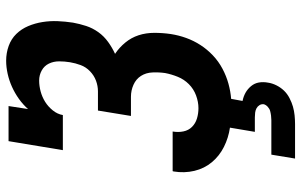

<svg xmlns="http://www.w3.org/2000/svg" viewBox="-202 -582 1003 640"><g transform="rotate(-90 300.0 -261.5)"><path d="M92 220 105 141H220Q227 141 235 140Q243 139 250.5 137Q258 135 264.5 129Q271 123 273 116Q274 108 270 101.5Q266 95 259.5 91.5Q253 88 245 87Q237 86 229 86H181L195 3Q161 -2 131 -17Q101 -32 80 -57Q59 -82 51 -115.5Q43 -149 49 -185L50 -188H182V-187Q179 -169 182.5 -152Q186 -135 197.5 -123.5Q209 -112 225.5 -107Q242 -102 260 -102Q281 -102 302.5 -110Q324 -118 340 -134Q356 -150 364.5 -171Q373 -192 377 -213Q380 -234 379 -255.5Q378 -277 367.5 -293.5Q357 -310 338 -318.5Q319 -327 298 -327H234L252 -437H316Q334 -437 351.5 -443.5Q369 -450 383 -463.5Q397 -477 403.5 -494.5Q410 -512 413 -530Q416 -548 416 -566.5Q416 -585 408.5 -600.5Q401 -616 385.5 -624.5Q370 -633 352 -633Q334 -633 315.5 -628Q297 -623 281 -613Q265 -603 252.5 -587.5Q240 -572 237 -554H120L150 -735H267L257 -670Q272 -687 291 -700.5Q310 -714 331 -723.5Q352 -733 374.5 -738Q397 -743 418 -743Q444 -743 467.5 -734.5Q491 -726 507.5 -709Q524 -692 533.5 -669.5Q543 -647 547 -622Q551 -597 550 -571.5Q549 -546 545 -520Q541 -498 534 -476.5Q527 -455 513.5 -436Q500 -417 480.5 -403Q461 -389 441 -380Q462 -366 478.5 -346Q495 -326 503 -301.5Q511 -277 511 -249Q511 -221 507 -194Q503 -168 494 -143Q485 -118 470.5 -95.5Q456 -73 436 -54Q416 -35 391.5 -22Q367 -9 341.5 -2Q316 5 291 7L284 45Q299 48 311.5 55Q324 62 333.5 73.5Q343 85 345.5 99.5Q348 114 345 130Q343 144 336 158Q329 172 318.5 183Q308 194 293.5 201.5Q279 209 265 213Q251 217 236 218.5Q221 220 207 220Z"/></g></svg>

Font: Iosevka Etoile Extrabold
Style: Italic
Weight: 800
Italic angle: -9°
Designer: Belleve Invis
Foundry: Belleve Invis
Version: Version 22.1.2; ttfautohint (v1.8.4)